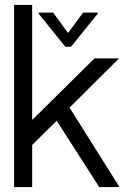

<svg xmlns="http://www.w3.org/2000/svg" viewBox="-20 -756 522 776"><path d="M37 -736V0H110V-170L209 -268L381 0H463L261 -321L461 -520H362L112 -273H110V-736ZM136 -701 244 -567H267L375 -701V-705H316L256 -624H254L195 -705H136Z"/></svg>

Font: Non Bureau Light
Style: Regular
Weight: 300
Designer: Jona Saucedo
Foundry: Non Foundry
Version: Version 1.000;FEAKit 1.0